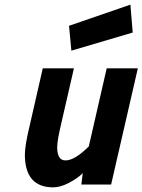

<svg xmlns="http://www.w3.org/2000/svg" viewBox="-20 -794 613 826"><path d="M209 12C228 12 251 6 276 -7C301 -20 321 -34 336 -49C336 -49 330 0 330 0C330 0 458 0 458 0C458 0 573 -500 573 -500C573 -500 439 -500 439 -500C439 -500 362 -164 362 -164C362 -164 346 -149 346 -149C346 -149 346 -149 346 -149C313 -119 285 -104 262 -104C262 -104 262 -104 262 -104C249 -104 240 -109 235 -118C229 -127 226 -142 226 -161C226 -180 232 -215 244 -265C244 -265 298 -500 298 -500C298 -500 164 -500 164 -500C164 -500 108 -255 108 -255C108 -255 108 -255 108 -255C94 -197 87 -155 87 -129C87 -129 87 -129 87 -129C87 -35 128 12 209 12C209 12 209 12 209 12ZM551 -654C551 -654 541 -774 541 -774C541 -774 277 -683 277 -683C277 -683 287 -576 287 -576C287 -576 551 -654 551 -654Z"/></svg>

Font: My Font
Style: Bold Italic
Weight: 500
Version: Version 0.001